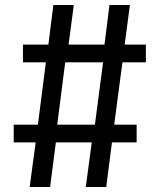

<svg xmlns="http://www.w3.org/2000/svg" viewBox="-20 -750 640 770"><path d="M99 0 123 -179H35V-250H132L164 -500H72V-571H174L194 -730H276L255 -571H399L419 -730H501L480 -571H565V-500H471L438 -250H528V-179H429L406 0H324L348 -179H204L181 0ZM205 -215 178 -250H392L356 -215L398 -535L425 -500H210L246 -535Z"/></svg>

Font: M PLUS Code Latin Expanded
Style: Regular
Weight: 400
Width: 7
Designer: Coji Morishita
Foundry: UNDERFOREST DESIGN
Version: Version 1.002; ttfautohint (v1.8.3)